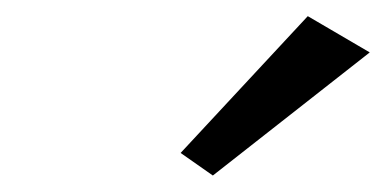

<svg xmlns="http://www.w3.org/2000/svg" viewBox="-20 -754 469 233"><path d="M199.2 -568.4 238.3 -541 428.7 -690.4 353.5 -734.4Z"/></svg>

Font: Sen-gleads
Style: Italic
Weight: 400
Designer: Kosal Sen, Philatype
Foundry: Philatype
Version: Version 1.004; ttfautohint (v1.8.3)